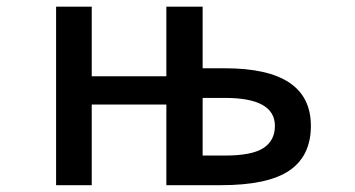

<svg xmlns="http://www.w3.org/2000/svg" viewBox="-20 -542 1040 563"><path d="M574.2 -341.8H639.6Q891.6 -341.8 891.6 -172.9Q891.6 -85 828.6 -42Q765.6 1 627.9 1H467.8V-235.4H249V1H144.5V-522.5H249V-318.4H467.8V-522.5H574.2ZM574.2 -254.9V-85.9H639.6Q718.8 -85.9 752.4 -107.9Q786.1 -129.9 786.1 -172.9Q786.1 -254.9 639.6 -254.9Z"/></svg>

Font: Gen Shin Gothic Monospace Medium
Style: Regular
Weight: 500
Designer: [Source Han Sans]
Ryoko NISHIZUKA  (kana & ideographs); Paul D. Hunt (Latin, Greek & Cyrillic); Wenlong ZHANG  (bopomofo
Version: Version 1.002.20150607